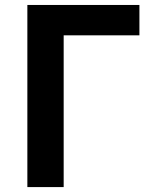

<svg xmlns="http://www.w3.org/2000/svg" viewBox="-20 -761 624 781"><path d="M91.3 0V-740.8H547.1V-617.3H239V0Z"/></svg>

Font: Noto Sans TC
Style: Regular
Weight: 100
Designer: Ryoko NISHIZUKA 西塚涼子 (kana, bopomofo & ideographs); Paul D. Hunt (Latin, Greek & Cyrillic); Sandoll Communications 산돌커뮤니
Foundry: Adobe
Version: Version 2.004;hotconv 1.0.118;makeotfexe 2.5.65603